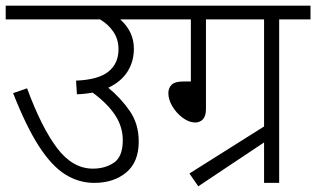

<svg xmlns="http://www.w3.org/2000/svg" viewBox="-20 -642 1110 674"><path d="M0 -622H536V-574H402Q450 -531 450 -471Q450 -426 427.5 -390.5Q405 -355 360 -334Q404 -298 435.5 -252.5Q467 -207 467 -145Q467 -73 423 -36.5Q379 0 311 0Q256 0 208.5 -30Q161 -60 116.5 -129Q72 -198 26 -315L75 -332Q126 -194 180.5 -122Q235 -50 306 -50Q349 -50 380 -71Q411 -92 411 -150Q411 -197 384 -238Q357 -279 305 -317Q279 -312 250 -311L247 -359Q325 -362 360.5 -390.5Q396 -419 396 -469Q396 -504 378 -530.5Q360 -557 331 -574H0Z M676 12 645 -33 907 -198V-574H703V-259Q703 -235 692.5 -223.5Q682 -212 665 -212Q644 -212 622 -228Q600 -244 585.5 -268Q571 -292 571 -315Q571 -333 582.5 -344.5Q594 -356 624 -356H650V-574H521V-622H1070V-574H960V0H907V-142Z"/></svg>

Font: RS Noto Sans Light
Style: Regular
Weight: 300
Designer: Monotype Design Team
Foundry: Monotype Imaging Inc.
Version: Version 3.10